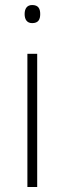

<svg xmlns="http://www.w3.org/2000/svg" viewBox="-20 -744 257 764"><path d="M108 -724C87 -724 78 -709 78 -688C78 -667 87 -652 108 -652C133 -652 140 -667 140 -688C140 -709 133 -724 108 -724ZM128 -530H89V0H128Z"/></svg>

Font: Noto Sans Meetei Mayek ExtraLight
Style: Regular
Weight: 200
Designer: Monotype Design Team and Neelakash Kshetrimayum
Foundry: Monotype Imaging Inc.
Version: Version 2.002